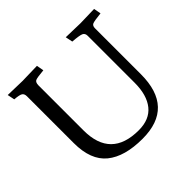

<svg xmlns="http://www.w3.org/2000/svg" viewBox="-174 -902 1102 1102"><g transform="rotate(-45 377.0 -350.5)"><path d="M610 -709 723 -712 731 -668Q674 -662 661 -656Q648 -650 648 -629V-257Q648 12 393 12Q248 12 172 -50Q96 -112 96 -250V-630Q96 -650 84 -658Q72 -666 32 -669L23 -713L140 -710L260 -713L268 -669Q212 -664 200 -658Q188 -652 187 -630V-262Q187 -38 412 -38Q500 -38 544 -93Q588 -148 588 -247V-629Q588 -650 572 -657Q556 -664 502 -668L493 -712Z"/></g></svg>

Font: Lusitana
Style: Regular
Weight: 400
Designer: Ana Paula Megda
Foundry: Ana Paula Megda
Version: Version 1.001; ttfautohint (v1.4.1)